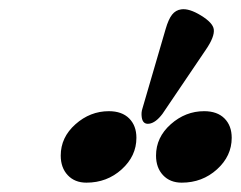

<svg xmlns="http://www.w3.org/2000/svg" viewBox="-20 -881 516 411"><path d="M110 -548Q110 -587 141.5 -615Q173 -643 213 -643Q241 -643 256.5 -627.5Q272 -612 272 -586Q272 -547 240.5 -518.5Q209 -490 165 -490Q140 -490 125 -506Q110 -522 110 -548ZM314 -548Q314 -587 345.5 -615Q377 -643 417 -643Q445 -643 460.5 -627.5Q476 -612 476 -586Q476 -547 444.5 -518.5Q413 -490 369 -490Q344 -490 329 -506Q314 -522 314 -548ZM283.4 -630.1Q282 -640 284.8 -648.4L334.6 -819Q340.7 -840 348.4 -849.7Q356.1 -859.4 368 -861Q384.9 -863.4 410.3 -847.8Q435.7 -832.2 437.6 -818.3Q439.8 -802.5 420.6 -774.5L327.8 -637.3Q313.3 -618.1 299.4 -616.2Q285.6 -614.2 283.4 -630.1Z"/></svg>

Font: EB Garamond ExtraBold
Style: Italic
Weight: 800
Italic angle: -17.2°
Designer: Georg Duffner and Octavio Pardo
Foundry: Georg Duffner
Version: Version 1.000